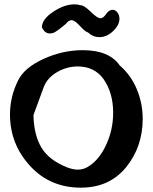

<svg xmlns="http://www.w3.org/2000/svg" viewBox="-20 -870 703 884"><path d="M26 -343Q26 -426 64 -501Q93 -559 181 -599Q269 -639 361 -639Q482 -639 531 -569Q583 -524 610 -459Q637 -394 637 -323Q637 -194 560.5 -100Q484 -6 352 -6Q210 -6 118 -106.5Q26 -207 26 -343ZM134 -340Q136 -248 171 -190Q206 -132 290 -99Q317 -89 337 -89Q363 -89 383 -101Q435 -131 468 -201.5Q501 -272 501 -351Q501 -443 456 -507Q414 -564 338 -564Q287 -564 242 -537.5Q197 -511 181 -468ZM173 -744Q173 -781 224.5 -815.5Q276 -850 323 -850Q339 -850 348 -846H351Q367 -846 397.5 -816Q428 -786 442 -786Q456 -786 469 -806Q482 -825 499 -825Q511 -825 520.5 -812.5Q530 -800 530 -784Q530 -755 501 -727Q472 -699 437 -699Q408 -699 386 -720Q372 -724 348 -750.5Q324 -777 310 -777Q296 -777 283 -760L271 -750Q258 -739 254 -736.5Q250 -734 240.5 -727Q231 -720 223.5 -718Q216 -716 209 -716Q186 -716 173 -744Z"/></svg>

Font: NaniFont Regular
Style: Regular
Weight: 400
Designer: Nanigashitei
Version: Version 1.036